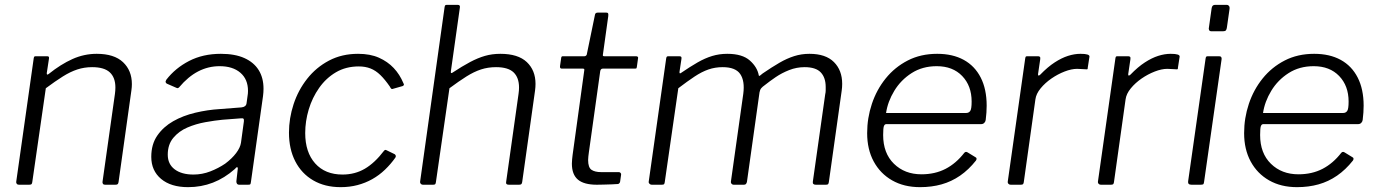

<svg xmlns="http://www.w3.org/2000/svg" viewBox="-20 -762 5685 792"><path d="M58 0Q52 0 49 -4Q46 -8 47 -13L119 -521Q120 -527 121.5 -528.5Q123 -530 128 -530H174Q179 -530 181 -528Q183 -526 182 -520L173 -461Q172 -450 181 -457Q231 -497 279 -518.5Q327 -540 379 -540Q451 -540 487.5 -505.5Q524 -471 524 -415Q524 -409 523.5 -402.5Q523 -396 522 -389L469 -11Q468 -5 465.5 -2.5Q463 0 456 0H413Q407 0 404.5 -4Q402 -8 403 -13L454 -374Q455 -381 455.5 -388Q456 -395 456 -401Q456 -442 433 -463.5Q410 -485 360 -485Q328 -485 299 -475.5Q270 -466 239 -446.5Q208 -427 169 -398L113 -10Q112 -4 109.5 -2Q107 0 100 0H58Z M949 -65Q906 -27 858 -8.5Q810 10 756 10Q685 10 644.5 -24Q604 -58 604 -115Q604 -167 629 -203Q654 -239 694.5 -262Q735 -285 785.5 -297Q836 -309 886 -312L976 -319Q995 -321 997 -336L1001 -365Q1002 -370 1002.5 -376Q1003 -382 1003 -387Q1003 -435 971.5 -462Q940 -489 886 -489Q839 -489 797.5 -467.5Q756 -446 719 -402Q716 -399 713.5 -398.5Q711 -398 707 -400L668 -417Q665 -419 663.5 -422.5Q662 -426 666 -433Q703 -481 760 -510.5Q817 -540 891 -540Q949 -540 988 -522.5Q1027 -505 1047 -473Q1067 -441 1067 -396Q1067 -389 1066.5 -381.5Q1066 -374 1065 -366L1015 -11Q1014 -3 1012 -1.5Q1010 0 1003 0H966Q961 0 958 -3.5Q955 -7 955 -14L961 -67Q960 -79 949 -65ZM986 -261Q987 -269 984.5 -272Q982 -275 975 -274L897 -268Q866 -265 827 -258Q788 -251 753 -236Q718 -221 695 -193.5Q672 -166 672 -124Q672 -85 700.5 -63.5Q729 -42 778 -42Q814 -42 847.5 -55Q881 -68 909 -87Q937 -108 954 -130.5Q971 -153 974 -173Z M1457 -540Q1507 -540 1543 -524Q1579 -508 1604 -481.5Q1629 -455 1644 -419Q1647 -414 1646 -411.5Q1645 -409 1641 -407L1599 -395Q1596 -394 1593.5 -396.5Q1591 -399 1588 -405Q1568 -434 1549 -452.5Q1530 -471 1508.5 -479.5Q1487 -488 1460 -488Q1407 -488 1366 -464Q1325 -440 1296.5 -399.5Q1268 -359 1253.5 -310.5Q1239 -262 1239 -213Q1239 -134 1280 -88Q1321 -42 1393 -42Q1444 -42 1485 -66Q1526 -90 1564 -140Q1569 -146 1575 -142L1608 -126Q1610 -125 1612 -121Q1614 -117 1611 -112Q1592 -85 1568 -62Q1544 -39 1515.5 -23Q1487 -7 1454.5 1.5Q1422 10 1385 10Q1320 10 1272 -18Q1224 -46 1198 -96.5Q1172 -147 1172 -215Q1172 -274 1191 -332Q1210 -390 1247 -437Q1284 -484 1337 -512Q1390 -540 1457 -540Z M1724 0Q1719 0 1715.5 -4Q1712 -8 1713 -13L1814 -733Q1815 -739 1817 -740.5Q1819 -742 1824 -742H1868Q1879 -742 1877 -731L1840 -469Q1838 -457 1846 -462Q1887 -489 1919 -506Q1951 -523 1980.5 -531.5Q2010 -540 2044 -540Q2117 -540 2153 -506Q2189 -472 2189 -416Q2189 -409 2188.5 -402.5Q2188 -396 2187 -388L2134 -11Q2133 -5 2130.5 -2.5Q2128 0 2121 0H2079Q2065 0 2068 -13L2119 -375Q2120 -382 2120.5 -388.5Q2121 -395 2121 -401Q2121 -442 2098.5 -463.5Q2076 -485 2026 -485Q1993 -485 1964 -475.5Q1935 -466 1904 -446.5Q1873 -427 1834 -398L1778 -10Q1777 -4 1775 -2Q1773 0 1766 0Z M2442 0Q2389 0 2364 -21Q2339 -42 2339 -87Q2339 -96 2340 -105Q2341 -114 2342 -123L2390 -471Q2391 -476 2389.5 -477.5Q2388 -479 2383 -479H2297Q2289 -479 2290 -489L2295 -524Q2296 -528 2297.5 -529Q2299 -530 2303 -530H2391Q2395 -530 2398 -533Q2401 -536 2401 -540L2434 -700Q2435 -710 2446 -710H2481Q2487 -710 2488.5 -706.5Q2490 -703 2489 -695L2467 -537Q2466 -533 2467.5 -531.5Q2469 -530 2473 -530H2603Q2608 -530 2610.5 -528Q2613 -526 2612 -522L2607 -486Q2606 -481 2605 -480Q2604 -479 2598 -479H2467Q2458 -479 2456 -469L2409 -133Q2408 -124 2407 -117Q2406 -110 2406 -102Q2406 -71 2420 -61.5Q2434 -52 2460 -52H2533Q2537 -52 2540 -48.5Q2543 -45 2542 -41L2538 -13Q2537 -6 2530 -3Q2520 -2 2503 -1.5Q2486 -1 2469 -0.5Q2452 0 2442 0Z M2668 0Q2663 0 2659 -4Q2655 -8 2656 -13L2728 -521Q2729 -527 2731 -528.5Q2733 -530 2737 -530H2782Q2788 -530 2790 -527.5Q2792 -525 2791 -519L2783 -466Q2782 -456 2789 -461Q2827 -487 2857.5 -504.5Q2888 -522 2917.5 -531Q2947 -540 2980 -540Q3042 -540 3073 -512.5Q3104 -485 3110 -451Q3111 -447 3115.5 -450.5Q3120 -454 3126 -459Q3164 -485 3195 -503Q3226 -521 3256 -530.5Q3286 -540 3319 -540Q3386 -540 3420 -506Q3454 -472 3454 -416Q3454 -409 3453.5 -402Q3453 -395 3452 -388L3399 -11Q3398 -5 3396 -2.5Q3394 0 3387 0H3345Q3331 0 3333 -13L3384 -373Q3386 -381 3386 -389Q3386 -397 3386 -403Q3386 -442 3365.5 -463.5Q3345 -485 3299 -485Q3266 -485 3235.5 -473Q3205 -461 3180 -444Q3155 -427 3135 -411Q3125 -404 3120 -398Q3115 -392 3113 -381L3061 -11Q3059 -5 3056.5 -2.5Q3054 0 3048 0H3006Q3001 0 2997.5 -4Q2994 -8 2995 -13L3046 -375Q3053 -428 3033.5 -456.5Q3014 -485 2961 -485Q2930 -485 2902.5 -475.5Q2875 -466 2845.5 -446.5Q2816 -427 2778 -398L2722 -10Q2721 -4 2719 -2Q2717 0 2709 0H2668Z M3775 10Q3709 10 3660 -18Q3611 -46 3584 -96Q3557 -146 3557 -213Q3557 -275 3576.5 -333.5Q3596 -392 3633.5 -438.5Q3671 -485 3724.5 -512.5Q3778 -540 3846 -540Q3910 -540 3955.5 -515Q4001 -490 4025.5 -442Q4050 -394 4050 -326Q4050 -312 4049 -297.5Q4048 -283 4046 -267Q4045 -260 4040 -255Q4035 -250 4027 -250H3636Q3629 -250 3626 -241.5Q3623 -233 3623 -205Q3623 -130 3667.5 -86.5Q3712 -43 3781 -43Q3837 -43 3880.5 -65.5Q3924 -88 3958 -132Q3962 -136 3965.5 -135.5Q3969 -135 3972 -133L4003 -114Q4012 -110 4006 -100Q3976 -62 3940.5 -37.5Q3905 -13 3864 -1.5Q3823 10 3775 10ZM3966 -296Q3976 -296 3982 -304Q3988 -312 3988 -343Q3988 -408 3949 -448.5Q3910 -489 3844 -489Q3785 -489 3740.5 -460.5Q3696 -432 3669 -387.5Q3642 -343 3635 -296Z M4149 0Q4143 0 4139.5 -4Q4136 -8 4137 -13L4209 -521Q4210 -527 4211.5 -528.5Q4213 -530 4218 -530H4262Q4267 -530 4269.5 -527.5Q4272 -525 4271 -518L4262 -457Q4261 -451 4264 -450.5Q4267 -450 4271 -454Q4302 -486 4330.5 -504.5Q4359 -523 4385.5 -531.5Q4412 -540 4437 -540Q4457 -540 4466 -537Q4475 -534 4474 -528L4467 -483Q4467 -478 4466 -477Q4465 -476 4462 -476Q4454 -476 4444.5 -477Q4435 -478 4423 -478Q4400 -478 4371.5 -467Q4343 -456 4317 -438Q4291 -420 4272.5 -397.5Q4254 -375 4251 -352L4203 -10Q4202 -4 4199.5 -2Q4197 0 4190 0H4149Z M4521 0Q4515 0 4511.5 -4Q4508 -8 4509 -13L4581 -521Q4582 -527 4583.5 -528.5Q4585 -530 4590 -530H4634Q4639 -530 4641.5 -527.5Q4644 -525 4643 -518L4634 -457Q4633 -451 4636 -450.5Q4639 -450 4643 -454Q4674 -486 4702.5 -504.5Q4731 -523 4757.5 -531.5Q4784 -540 4809 -540Q4829 -540 4838 -537Q4847 -534 4846 -528L4839 -483Q4839 -478 4838 -477Q4837 -476 4834 -476Q4826 -476 4816.5 -477Q4807 -478 4795 -478Q4772 -478 4743.5 -467Q4715 -456 4689 -438Q4663 -420 4644.5 -397.5Q4626 -375 4623 -352L4575 -10Q4574 -4 4571.5 -2Q4569 0 4562 0H4521Z M4947 -13Q4946 -4 4943.5 -2Q4941 0 4932 0H4895Q4887 0 4883.5 -3.5Q4880 -7 4881 -14L4953 -520Q4954 -527 4956 -528.5Q4958 -530 4963 -530H5009Q5015 -530 5017.5 -526.5Q5020 -523 5019 -517ZM5041 -649Q5040 -641 5037 -637Q5034 -633 5025 -633H4977Q4970 -633 4967.5 -638Q4965 -643 4967 -650L4978 -728Q4980 -742 4992 -742H5041Q5046 -742 5049.5 -737.5Q5053 -733 5052 -726Z M5330 10Q5264 10 5215 -18Q5166 -46 5139 -96Q5112 -146 5112 -213Q5112 -275 5131.5 -333.5Q5151 -392 5188.5 -438.5Q5226 -485 5279.5 -512.5Q5333 -540 5401 -540Q5465 -540 5510.5 -515Q5556 -490 5580.5 -442Q5605 -394 5605 -326Q5605 -312 5604 -297.5Q5603 -283 5601 -267Q5600 -260 5595 -255Q5590 -250 5582 -250H5191Q5184 -250 5181 -241.5Q5178 -233 5178 -205Q5178 -130 5222.5 -86.5Q5267 -43 5336 -43Q5392 -43 5435.5 -65.5Q5479 -88 5513 -132Q5517 -136 5520.5 -135.5Q5524 -135 5527 -133L5558 -114Q5567 -110 5561 -100Q5531 -62 5495.5 -37.5Q5460 -13 5419 -1.5Q5378 10 5330 10ZM5521 -296Q5531 -296 5537 -304Q5543 -312 5543 -343Q5543 -408 5504 -448.5Q5465 -489 5399 -489Q5340 -489 5295.5 -460.5Q5251 -432 5224 -387.5Q5197 -343 5190 -296Z"/></svg>

Font: Libre Franklin Thin Light
Style: Italic
Weight: 300
Italic angle: -8°
Version: Version 3.000